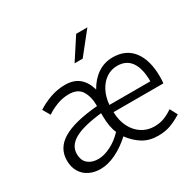

<svg xmlns="http://www.w3.org/2000/svg" viewBox="-156 -886 1096 1074"><g transform="rotate(-30 392.5 -349.0)"><path d="M262.2 -495.6Q319.3 -495.6 353 -467Q386.7 -438.5 401.4 -385.7Q430.2 -437.5 473.4 -466.6Q516.6 -495.6 570.3 -495.6Q656.2 -495.6 701.4 -435.8Q746.6 -376 746.6 -269.5Q746.6 -242.2 744.1 -227.5H422.4Q423.3 -173.8 444.3 -131.8Q465.3 -89.8 501.2 -66.7Q537.1 -43.5 581.1 -43.5Q615.7 -43.5 643.8 -54Q671.9 -64.5 702.1 -85L727.5 -37.1Q689.9 -13.7 654.8 -0.7Q619.6 12.2 573.7 12.2Q516.6 12.2 475.1 -13.7Q433.6 -39.6 402.3 -82.5Q353.5 -37.6 301.3 -12.7Q249 12.2 202.6 12.2Q162.1 12.2 130.1 -3.4Q98.1 -19 79.6 -49.6Q61 -80.1 61 -123Q61 -202.6 133.5 -246.3Q206.1 -290 359.4 -303.2Q359.9 -362.3 336.4 -400.9Q313 -439.5 254.4 -439.5Q215.8 -439.5 178.5 -425.5Q141.1 -411.6 110.8 -390.6L83 -438Q119.1 -461.9 166 -478.8Q212.9 -495.6 262.2 -495.6ZM568.8 -441.9Q530.3 -441.9 498.5 -420.9Q466.8 -399.9 446.8 -361.8Q426.8 -323.7 422.4 -273.9H687Q687 -356.4 657.2 -399.2Q627.4 -441.9 568.8 -441.9ZM379.4 -125Q370.1 -144.5 364.7 -173.6Q359.4 -202.6 359.4 -233.4L358.9 -257.3Q236.3 -243.7 181.9 -211.9Q127.4 -180.2 127.4 -127.9Q127.4 -85 152.8 -63.7Q178.2 -42.5 219.2 -42.5Q256.3 -42.5 300 -64.5Q343.8 -86.4 379.4 -125ZM370.1 -572.8 460.4 -711.4H532.7L422.4 -572.8Z"/></g></svg>

Font: Varta
Style: Light
Weight: 300
Designer: Joana Correia, Viktoriya Grabowska, Eben Sorkin
Foundry: Sorkin Type
Version: Version 1.002; ttfautohint (v1.3) -l 8 -r 24 -G 200 -x 12 -H